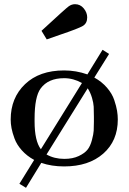

<svg xmlns="http://www.w3.org/2000/svg" viewBox="-20 -789 615 916"><path d="M178 -642Q296 -751 308 -759Q322 -769 338 -769Q363 -769 379.5 -749Q396 -729 396 -706Q396 -678 375.5 -665.5Q355 -653 266 -623Q227 -609 203 -601ZM31 -219Q31 -322 99.5 -387.5Q168 -453 286 -453Q343 -453 397 -434L469 -551H470L500 -532V-531L430 -419Q466 -399 490.5 -370.5Q515 -342 525 -312Q535 -282 538.5 -260.5Q542 -239 542 -219Q542 -117 472.5 -56Q403 5 286 5Q226 5 177 -12L104 107L73 88V87L143 -26Q108 -45 84 -72Q60 -99 49.5 -127.5Q39 -156 35 -177.5Q31 -199 31 -219ZM145 -209Q145 -117 175 -77L371 -393Q330 -416 286 -416Q210 -416 174 -367Q145 -328 145 -222ZM202 -52Q239 -31 287 -31Q327 -31 355.5 -44.5Q384 -58 397.5 -75Q411 -92 418.5 -120.5Q426 -149 427 -165.5Q428 -182 428 -208V-231Q428 -262 427 -280Q426 -298 419 -322Q412 -346 399 -367H398Z"/></svg>

Font: CMU Serif
Style: Bold
Weight: 700
Version: Version 0.7.0